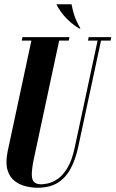

<svg xmlns="http://www.w3.org/2000/svg" viewBox="-20 -873 541 899"><path d="M352 -739Q319 -758 290.5 -787.5Q262 -817 244 -853H315Q320 -825 328.5 -799.5Q337 -774 357 -739ZM155 6Q129 6 100 -1Q71 -8 48 -26Q25 -44 15 -77.5Q5 -111 16 -165L127 -683H82L85 -699H305L302 -683H257L138 -127Q128 -78 129 -52.5Q130 -27 142 -18.5Q154 -10 174 -10Q183 -10 203.5 -14Q224 -18 248.5 -34Q273 -50 295 -85.5Q317 -121 330 -183L437 -683H392L395 -699H501L498 -683H453L346 -184Q334 -128 311.5 -85Q289 -42 251.5 -18Q214 6 155 6Z"/></svg>

Font: Emberly Black
Style: Italic
Weight: 900
Italic angle: -12°
Designer: Rajesh Rajput
Foundry: Rajesh Rajput
Version: Version 1.000